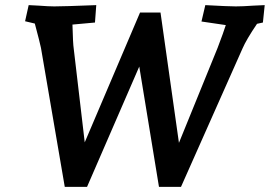

<svg xmlns="http://www.w3.org/2000/svg" viewBox="-20 -730 1054 750"><path d="M116 -638 78 -647 92 -710 131 -708Q170 -705 192 -705Q229 -705 356 -710L351 -642L263 -634Q265 -558 268 -540L311 -174L527 -681H607L679 -172L830 -543Q854 -606 862 -632L767 -646L782 -710Q872 -705 901 -705Q928 -705 970 -708L1014 -710L1007 -642L984 -637Q942 -575 927 -540L687 0H601L524 -470L320 0H233L140 -543Q136 -563 116 -638Z"/></svg>

Font: Andada Pro
Style: Bold Italic
Weight: 700
Italic angle: -7°
Designer: Carolina Giovagnoli
Foundry: Huerta Tipografica
Version: Version 3.005; ttfautohint (v1.8.4)